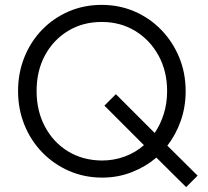

<svg xmlns="http://www.w3.org/2000/svg" viewBox="-20 -718 854 787"><path d="M399 10Q326 10 263 -17.5Q200 -45 153 -93.5Q106 -142 80 -206.5Q54 -271 54 -345Q54 -419 80 -483.5Q106 -548 152.5 -596Q199 -644 261.5 -671Q324 -698 397 -698Q469 -698 531.5 -671Q594 -644 641 -595.5Q688 -547 714.5 -483Q741 -419 741 -344Q741 -280 721 -223Q701 -166 666 -121L790 2L743 49L621 -72Q576 -34 519.5 -12Q463 10 399 10ZM397 -60Q447 -60 491.5 -76.5Q536 -93 570 -123L408 -285L455 -332L614 -173Q638 -208 651.5 -251.5Q665 -295 665 -345Q665 -426 630 -490Q595 -554 534.5 -591Q474 -628 397 -628Q319 -628 258.5 -591Q198 -554 164 -490.5Q130 -427 130 -345Q130 -263 164.5 -198.5Q199 -134 259 -97.5Q319 -61 397 -60Z"/></svg>

Font: Outfit Light
Style: Regular
Weight: 300
Designer: Rodrigo Fuenzalida
Foundry: fragTYPE
Version: Version 1.100; ttfautohint (v1.8.4.7-5d5b)